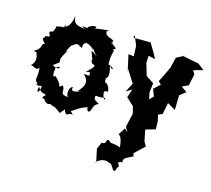

<svg xmlns="http://www.w3.org/2000/svg" viewBox="-133 -738 1259 1146"><g transform="rotate(20 496.5 -165.0)"><path d="M32 -269 15 -283C16 -267 61 -222 4 -176C25 -207 47 -155 69 -189C84 -117 57 -119 92 -94C80 -98 82 -76 119 -92C122 -48 97 -31 105 -82C136 -40 139 -62 160 -48C120 -9 182 -29 159 -24C187 16 200 -17 214 -3C225 2 227 -9 274 24C314 -26 282 -10 314 19C366 -15 373 31 332 -11C347 -14 363 -43 422 -67C412 -62 439 -9 449 -78C450 -77 455 -100 476 -106C462 -116 433 -117 441 -147C489 -144 508 -164 498 -141C487 -154 462 -200 502 -193C498 -235 465 -243 465 -242L462 -266C483 -276 470 -318 457 -352C482 -308 499 -343 449 -348C438 -422 464 -440 440 -442C481 -452 435 -461 420 -481C440 -496 415 -438 428 -490C412 -504 364 -497 372 -540C372 -540 373 -520 380 -541C355 -531 321 -533 299 -518C328 -553 250 -525 257 -509C213 -512 220 -506 248 -497C183 -505 175 -501 163 -557C165 -550 164 -478 123 -470C136 -502 135 -458 113 -465C59 -448 94 -472 69 -416C88 -418 41 -423 55 -400C79 -370 32 -394 34 -365C9 -367 68 -312 58 -337C16 -324 59 -312 2 -271ZM365 -269 350 -294C372 -230 373 -249 330 -244C388 -200 344 -158 331 -136C379 -162 327 -121 366 -158C334 -128 287 -109 296 -149C265 -140 275 -67 301 -84C220 -74 266 -116 233 -138C232 -118 180 -126 219 -106C224 -144 187 -162 176 -175C157 -155 159 -191 158 -220C190 -257 195 -203 138 -231L170 -259C174 -281 153 -263 192 -341C138 -303 202 -343 180 -328C214 -410 218 -410 171 -356C241 -400 218 -405 250 -393C256 -381 244 -399 267 -385C262 -398 263 -454 333 -399C315 -429 342 -386 368 -369C312 -398 322 -404 349 -341C337 -335 365 -315 357 -317C397 -324 352 -275 336 -260ZM573 97 556 148 580 226C560 243 604 178 655 203C674 197 687 249 704 235C706 187 737 229 684 157C698 216 713 154 728 179C719 142 731 148 787 110C763 120 786 126 770 99L826 36L808 10L788 -58L847 -81L841 -132L829 -168L854 -181L862 -253L914 -228L908 -319L943 -352L905 -374L942 -395L951 -467L936 -489L993 -510L952 -537L850 -548L866 -557L813 -523L803 -456C790 -423 779 -389 765 -357L784 -342L749 -303L769 -261L712 -189L756 -212L736 -275L738 -334L687 -361L658 -435L657 -479L699 -473L682 -500L640 -558L534 -549L536 -567L566 -509L574 -445L540 -447L574 -339L568 -363L624 -290L601 -232L634 -256L621 -203L671 -164L686 -121L674 -35L694 -5L672 -23L648 23C660 24 675 47 682 94C646 82 613 91 618 83C577 59 611 105 572 105Z"/></g></svg>

Font: Asimov Aggro
Style: Condensed
Weight: 500
Designer: Google
Version: Version 2.000980; 2014